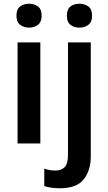

<svg xmlns="http://www.w3.org/2000/svg" viewBox="-20 -768 580 1028"><path d="M136 -748Q108 -748 88 -733.5Q68 -719 68 -684Q68 -650 88 -635Q108 -620 136 -620Q163 -620 183 -635Q203 -650 203 -684Q203 -719 183 -733.5Q163 -748 136 -748ZM196 -541H74V0H196ZM338 -684Q338 -650 357.5 -635Q377 -620 405 -620Q433 -620 453 -635Q473 -650 473 -684Q473 -719 453 -733.5Q433 -748 405 -748Q377 -748 357.5 -733.5Q338 -719 338 -684ZM301 240Q390 240 428 192.5Q466 145 466 70V-541H344V61Q344 110 325.5 127.5Q307 145 279 145Q261 145 246.5 142.5Q232 140 217 135V228Q251 240 301 240Z"/></svg>

Font: Noto Sans Display Medium
Style: Regular
Weight: 500
Designer: Monotype Design Team
Foundry: Monotype Imaging Inc.
Version: Version 1.900